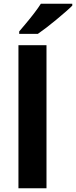

<svg xmlns="http://www.w3.org/2000/svg" viewBox="-20 -1000 404 1020"><path d="M227 0H78V-760H227ZM364 -970Q350 -956 327 -936Q304 -916 277.5 -894Q251 -872 225.5 -852.5Q200 -833 181 -820H82V-833Q98 -852 119.5 -877.5Q141 -903 162 -930.5Q183 -958 197 -980H364Z"/></svg>

Font: Noto Sans Malayalam
Style: Regular
Weight: 400
Designer: Jelle Bosma - Monotype Design Team
Foundry: Monotype Imaging Inc.
Version: Version 2.103